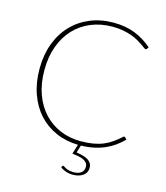

<svg xmlns="http://www.w3.org/2000/svg" viewBox="-128 -808 936 1085"><g transform="rotate(15 340.0 -266.0)"><path d="M336 144Q338.5 144 342.8 147.2Q347 150.5 354.5 154.2Q362 158 373.2 161Q384.5 164 400.5 164Q429 164 444.8 151.8Q460.5 139.5 460.5 118Q460.5 103.5 453.2 94.2Q446 85 433.5 79Q421 73 404 69.8Q387 66.5 367.5 64L385 8Q314.5 6.5 255.8 -19.2Q197 -45 154.2 -91.5Q111.5 -138 87.8 -204Q64 -270 64 -351.5Q64 -432 88.5 -498.2Q113 -564.5 157.8 -611.8Q202.5 -659 264.8 -685Q327 -711 402 -711Q472.5 -711 527 -689.5Q581.5 -668 628.5 -627.5L621 -616.5Q619 -613 613 -613Q610 -613 602.8 -618.5Q595.5 -624 583.8 -632.2Q572 -640.5 555.2 -650.2Q538.5 -660 516 -668.2Q493.5 -676.5 465 -682Q436.5 -687.5 402 -687.5Q334 -687.5 277 -664Q220 -640.5 179 -597Q138 -553.5 115.2 -491.2Q92.5 -429 92.5 -351.5Q92.5 -272.5 115.2 -210.2Q138 -148 178.5 -104.8Q219 -61.5 274 -38.5Q329 -15.5 393.5 -15.5Q434 -15.5 466 -21Q498 -26.5 524.8 -37.5Q551.5 -48.5 574.2 -64.5Q597 -80.5 619.5 -101Q623 -104.5 626 -104.5Q628 -104.5 631.5 -102L642 -91Q620.5 -69.5 596 -51.8Q571.5 -34 542.2 -21Q513 -8 478.2 -0.5Q443.5 7 402 8L389 51.5Q410.5 55 428 60Q445.5 65 457.5 72.5Q469.5 80 476 91Q482.5 102 482.5 117Q482.5 146.5 459 162.8Q435.5 179 399 179Q378.5 179 358.5 172.2Q338.5 165.5 326.5 155L330 148Q333 144 336 144Z"/></g></svg>

Font: Lato Thin
Style: Regular
Weight: 200
Designer: Lukasz Dziedzic
Foundry: tyPoland Lukasz Dziedzic
Version: Version 2.007; 2014-02-27